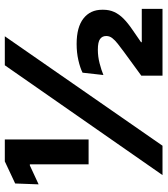

<svg xmlns="http://www.w3.org/2000/svg" viewBox="30 -708 679 778"><g transform="rotate(-90 369.0 -319.5)"><path d="M91.5 -299.5V-537.5H87L10.5 -502L14 -597L103.5 -639H192.5V-299.5ZM48 0 493 -639H610.5L167 0ZM451 0V-86L545.5 -155Q565 -169.5 579.8 -181Q594.5 -192.5 603 -203.5Q611.5 -214.5 611.5 -227V-229Q611.5 -244 599.5 -253Q587.5 -262 556 -262Q528.5 -262 501.2 -255Q474 -248 453.5 -239.5L463 -324Q483 -334 513.8 -341Q544.5 -348 579.5 -348Q647.5 -348 682.8 -320.2Q718 -292.5 718 -244.5V-240.5Q718 -215.5 709 -195.8Q700 -176 682.2 -158.2Q664.5 -140.5 636.5 -121.5L586.5 -87V-70.5L538 -84H721.5V0Z"/></g></svg>

Font: Anek Latin
Style: Bold
Weight: 700
Designer: Yesha Goshar
Foundry: Ek Type
Version: Version 1.003